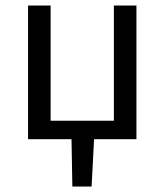

<svg xmlns="http://www.w3.org/2000/svg" viewBox="-20 -506 598 698"><path d="M82 0V-486H164V-67H394V-486H476V0H322L313 172H243L240 0Z"/></svg>

Font: Giro Regular
Style: Regular
Weight: 400
Designer: Paul D. Hunt
Foundry: Adobe Systems Incorporated
Version: Version 1.000;PS 1.0;hotconv 1.0.88;makeotf.lib2.5.647800